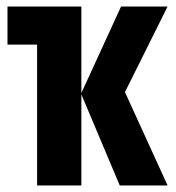

<svg xmlns="http://www.w3.org/2000/svg" viewBox="-20 -570 540 590"><path d="M94 0H230V-280L348 0H495L364 -287L495 -550H352L230 -284V-550H3V-433H94Z"/></svg>

Font: Noto Sans Mono ExtraCondensed ExtraBold
Style: Regular
Weight: 800
Width: 2
Designer: Monotype Design Team
Foundry: Monotype Imaging Inc.
Version: Version 2.014